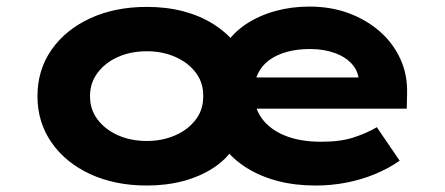

<svg xmlns="http://www.w3.org/2000/svg" viewBox="-20 -563 1375 593"><path d="M433.6 10Q334.9 10 258.6 -25.3Q182.3 -60.6 139 -123.1Q95.7 -185.7 95.7 -265.9Q95.7 -347 139 -409.1Q182.3 -471.2 258.6 -506.5Q334.9 -541.7 433.6 -541.7Q494.2 -541.7 545.9 -528.2Q597.6 -514.6 639 -488.6Q680.5 -462.5 708.2 -426.9L676.6 -425.9Q702.3 -464 741.9 -489.8Q781.6 -515.6 831.3 -529.2Q881.1 -542.7 935.5 -542.7Q1001 -542.7 1056 -522.6Q1111 -502.4 1152.1 -466.7Q1193.3 -431 1216.1 -381.9Q1238.9 -332.8 1237.3 -274L1236.3 -227.4H750L745.1 -323.8H1133.6L1088.6 -285.9V-307Q1088.6 -340.1 1068.7 -363.4Q1048.8 -386.6 1014.5 -399.1Q980.1 -411.6 937.4 -411.6Q897.1 -411.6 865 -402.5Q832.9 -393.4 810.4 -376.5Q788 -359.6 776 -334.5Q764 -309.3 764 -277.1Q764 -232.1 788.3 -197.9Q812.7 -163.7 859.4 -144.5Q906.2 -125.2 972.1 -125.2Q1032.4 -125.2 1073.2 -138.8Q1114.1 -152.4 1143.9 -170.1L1214.4 -66.6Q1180 -42.7 1138.2 -25.3Q1096.4 -8 1049.9 1Q1003.4 10 955 10Q891.4 10 838.3 -3.8Q785.2 -17.7 742.8 -43.9Q700.5 -70.1 672.7 -106.9L702.7 -107.3Q678.3 -69.9 638 -43.8Q597.8 -17.7 545.8 -3.8Q493.8 10 433.6 10ZM433.6 -127.6Q480.2 -127.6 519.3 -144.2Q558.4 -160.7 583 -191.5Q607.6 -222.4 607.6 -263.9Q609 -305.4 585.7 -337.2Q562.4 -369 522.3 -386.8Q482.2 -404.7 433.6 -404.7Q384.1 -404.7 344.5 -387.1Q304.9 -369.6 281.3 -338Q257.7 -306.4 258.1 -265.9Q257.7 -225.4 281.3 -194Q304.9 -162.7 344.5 -145.2Q384.1 -127.6 433.6 -127.6Z"/></svg>

Font: Lexend Mega
Style: Regular
Weight: 400
Designer: Bonnie Shaver-Troup, Thomas Jockin
Foundry: Lexend
Version: Version 1.007